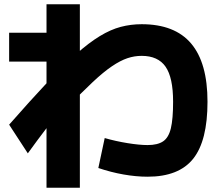

<svg xmlns="http://www.w3.org/2000/svg" viewBox="-20 -812 1040 904"><path d="M675 20Q621 20 561.5 9.5Q502 -1 443 -21L473 -162Q525 -147 581 -138Q637 -129 675 -129Q722 -129 748 -146.5Q774 -164 784.5 -208Q795 -252 795 -333Q795 -447 759.5 -498Q724 -549 647 -549Q613 -549 580 -538Q547 -527 507 -500Q467 -473 416.5 -425.5Q366 -378 296 -306H275Q240 -262 199 -208.5Q158 -155 111 -90L23 -225Q124 -340 201 -422Q278 -504 338.5 -557.5Q399 -611 450 -642Q501 -673 548.5 -685.5Q596 -698 647 -698Q803 -698 880 -607Q957 -516 957 -333Q957 -149 889.5 -64.5Q822 20 675 20ZM199 72V-522H23V-658H199V-792H356V72Z"/></svg>

Font: M PLUS 1 Thin ExtraBold
Style: Regular
Weight: 800
Version: Version 1.001